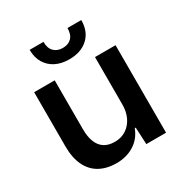

<svg xmlns="http://www.w3.org/2000/svg" viewBox="-172 -869 965 1011"><g transform="rotate(-30 310.0 -364.0)"><path d="M249 9Q189 9 146 -15Q103 -39 80.5 -86.5Q58 -134 58 -202V-532H183V-235Q183 -190 195 -158.5Q207 -127 232 -110Q257 -93 297 -93Q337 -93 366.5 -113Q396 -133 412 -166.5Q428 -200 428 -242V-532H553V0H433L428 -103H422Q402 -49 355.5 -20Q309 9 249 9ZM306 -589Q258 -589 223 -607Q188 -625 168.5 -658Q149 -691 149 -737H233Q233 -698 253 -678Q273 -658 306 -658Q340 -658 359.5 -678Q379 -698 379 -737H463Q463 -668 420.5 -628.5Q378 -589 306 -589Z"/></g></svg>

Font: Mona Sans ExtraLight SemiBold
Style: Regular
Weight: 600
Version: Version 2.000